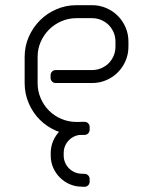

<svg xmlns="http://www.w3.org/2000/svg" viewBox="-20 -520 578 740"><path d="M335 -500H275C247.3 -500 221.4 -494.8 197.2 -484.2C173.1 -473.8 152 -459.5 134 -441.5C116 -423.5 101.7 -402.4 91 -378.2C80.3 -354.1 75 -328 75 -300V-200C75 -172.3 80.2 -146.3 90.8 -122C101.2 -97.7 115.5 -76.5 133.5 -58.5C151.5 -40.5 172.7 -26.2 197 -15.8C221.3 -5.2 247.3 0 275 0H305.5C311.2 0 315.9 -1.9 319.8 -5.8C323.6 -9.6 325.5 -14.3 325.5 -20V-30C325.5 -35.7 323.6 -40.4 319.8 -44.2C315.9 -48.1 311.2 -50 305.5 -50H275C254.3 -50 234.8 -53.9 216.5 -61.8C198.2 -69.6 182.2 -80.2 168.8 -93.8C155.2 -107.2 144.6 -123.2 136.8 -141.5C128.9 -159.8 125 -179.3 125 -200V-301C125 -321.7 129 -341 137 -359C145 -377 155.8 -392.8 169.2 -406.2C182.8 -419.8 198.6 -430.4 216.8 -438.2C234.9 -446.1 254.3 -450 275 -450H335C347.3 -450 359 -447.7 370 -443C381 -438.3 390.6 -431.9 398.8 -423.8C406.9 -415.6 413.3 -406 418 -395C422.7 -384 425 -372.3 425 -360V-340C425 -327.7 422.7 -316 418 -305C413.3 -294 406.9 -284.4 398.8 -276.2C390.6 -268.1 381 -261.7 370 -257C359 -252.3 347.3 -250 335 -250H195C189.3 -250 184.6 -248.1 180.8 -244.2C176.9 -240.4 175 -235.7 175 -230V-220C175 -214.3 176.9 -209.6 180.8 -205.8C184.6 -201.9 189.3 -200 195 -200H335C354.3 -200 372.5 -203.7 389.5 -211C406.5 -218.3 421.3 -228.3 434 -241C446.7 -253.7 456.7 -268.5 464 -285.5C471.3 -302.5 475 -320.7 475 -340V-360C475 -379.3 471.3 -397.5 464 -414.5C456.7 -431.5 446.7 -446.3 434 -459C421.3 -471.7 406.5 -481.7 389.5 -489C372.5 -496.3 354.3 -500 335 -500ZM305.5 -50.5H295.5C278.8 -50.5 263.2 -47.3 248.8 -41C234.2 -34.7 221.6 -26.1 210.8 -15.2C199.9 -4.4 191.3 8.3 185 23C178.7 37.7 175.5 53.2 175.5 69.5V79.5C175.5 96.2 178.7 111.8 185 126.2C191.3 140.8 199.9 153.4 210.8 164.2C221.6 175.1 234.2 183.7 248.8 190C263.2 196.3 278.8 199.5 295.5 199.5L305.5 200C311.2 200 315.9 198.1 319.8 194.2C323.6 190.4 325.5 185.7 325.5 180V170C325.5 164.3 323.6 159.6 319.8 155.8C315.9 151.9 311.2 150 305.5 150L295.5 149.5C285.8 149.5 276.8 147.7 268.2 144C259.8 140.3 252.3 135.3 246 129C239.7 122.7 234.7 115.2 231 106.8C227.3 98.2 225.5 89.2 225.5 79.5V69.5C225.5 59.8 227.3 50.8 231 42.2C234.7 33.8 239.7 26.3 246 20C252.3 13.7 259.8 8.7 268.2 5C276.8 1.3 285.8 -0.5 295.5 -0.5H305.5C311.2 -0.5 315.9 -2.4 319.8 -6.2C323.6 -10.1 325.5 -14.8 325.5 -20.5V-30.5C325.5 -36.2 323.6 -40.9 319.8 -44.8C315.9 -48.6 311.2 -50.5 305.5 -50.5Z"/></svg>

Font: lerotica
Style: Regular
Weight: 400
Designer: defharo
Foundry: deFharo
Version: Version 1.001 2011